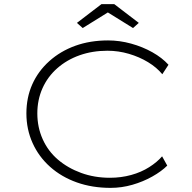

<svg xmlns="http://www.w3.org/2000/svg" viewBox="-20 -901 931 931"><path d="M516 10Q427 10 352.5 -16.5Q278 -43 223 -92Q168 -141 138 -207.5Q108 -274 108 -351Q108 -428 136.5 -492Q165 -556 219 -604.5Q273 -653 345 -679Q417 -705 504 -705Q560 -705 616 -689.5Q672 -674 719 -647.5Q766 -621 797 -587L767 -541Q740 -574 698 -599.5Q656 -625 605 -640Q554 -655 501 -655Q428 -655 366 -633Q304 -611 257.5 -570Q211 -529 186 -473Q161 -417 161 -351Q161 -284 187 -226Q213 -168 261 -127Q309 -86 373.5 -62.5Q438 -39 513 -39Q567 -39 616 -52.5Q665 -66 703.5 -90.5Q742 -115 766 -143L791 -98Q763 -70 718.5 -45Q674 -20 622 -5Q570 10 516 10ZM381 -765 353 -790 472 -881H534L653 -790L625 -765L488 -850H518Z"/></svg>

Font: Lexend Peta ExtraLight
Style: Regular
Weight: 250
Version: Version 1.007